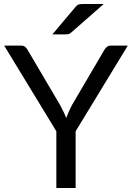

<svg xmlns="http://www.w3.org/2000/svg" viewBox="-20 -946 664 966"><path d="M360.5 -285.5V0H263.5V-285.5L1 -716.5H86Q99 -716.5 106.5 -710.2Q114 -704 119.5 -694L283.5 -415.5Q292.5 -398 300 -382.8Q307.5 -367.5 313 -352Q318.5 -367.5 325.5 -382.8Q332.5 -398 341 -415.5L504.5 -694Q509 -702.5 517 -709.5Q525 -716.5 537.5 -716.5H623ZM502 -926 339 -783Q331.5 -776 324.5 -774.5Q317.5 -773 307.5 -773H243.5L359 -910Q367.5 -921 376.2 -923.5Q385 -926 401.5 -926Z"/></svg>

Font: Lato
Style: Regular
Weight: 400
Designer: Lukasz Dziedzic with Adam Twardoch and Botio Nikoltchev
Foundry: tyPoland Lukasz Dziedzic
Version: Version 2.010; 2014-09-01; http://www.latofonts.com/; ttfaut